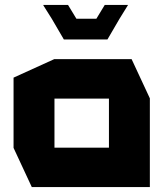

<svg xmlns="http://www.w3.org/2000/svg" viewBox="-20 -759 675 779"><path d="M109 0 35 -159V-444L200 -519H514L588 -360V0ZM201 -359V-160H422V-359ZM371 -683 405 -739H499V-738L465 -683L416 -599H239L190 -683L156 -737V-739H256L290 -683Z"/></svg>

Font: Foldit Thin
Style: Bold
Weight: 700
Version: Version 1.003